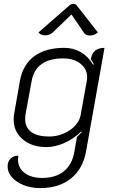

<svg xmlns="http://www.w3.org/2000/svg" viewBox="-20 -754 586 983"><path d="M19 98Q19 73 34 58Q49 43 74 43Q72 55 72 62Q72 105 105.5 131Q139 157 196 157Q265 157 307.5 122.5Q350 88 361 21L374 -53L398 -77L397 -82Q358 -44 310.5 -22.5Q263 -1 217 -1Q143 -1 96.5 -40.5Q50 -80 50 -142Q50 -160 52 -169L82 -340Q97 -423 155 -466Q213 -509 309 -509Q356 -509 394 -487Q432 -465 457 -422L460 -426Q454 -439 445 -451Q454 -509 515 -509L421 19Q405 110 343.5 159.5Q282 209 186 209Q140 209 102 194Q64 179 41.5 154Q19 129 19 98ZM393 -165 425 -344Q426 -349 426 -359Q426 -401 392 -428Q358 -455 304 -455Q163 -455 142 -339L111 -170Q109 -161 109 -145Q109 -101 140.5 -78Q172 -55 232 -55Q270 -55 305.5 -70Q341 -85 364.5 -110.5Q388 -136 393 -165ZM212 -573Q189 -573 177 -588L334 -725Q343 -734 355 -734Q368 -734 374 -725L481 -588Q462 -572 440 -572Q419 -572 410 -586L346 -680L248 -586Q233 -573 212 -573Z"/></svg>

Font: K2D ExtraLight
Style: Italic
Weight: 275
Italic angle: -10°
Designer: Katatrad Aksorn Co.,Ltd.
Foundry: Cadson Demak Co.,Ltd.
Version: Version 1.000; ttfautohint (v1.6)